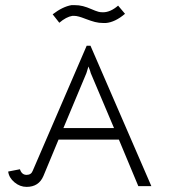

<svg xmlns="http://www.w3.org/2000/svg" viewBox="-20 -728 660 751"><path d="M263 -666Q239 -662 212 -639L186 -672Q225 -702 260 -708H271Q289 -708 304.5 -704Q320 -700 337 -692.5Q354 -685 365 -682Q371 -680 383 -680Q412 -680 442 -706L469 -674Q430 -641 394 -638H384Q367 -638 351.5 -642Q336 -646 316.5 -653.5Q297 -661 289 -663Q278 -666 270 -666ZM58 -66Q65 -44 84 -44Q102 -44 108 -60L319 -549H334L572 0H521L445 -182H209L150 -40Q132 3 84 3Q58 3 36.5 -15Q15 -33 12 -57ZM318 -442 228 -227H426L335 -442Q334 -448 326 -468Z"/></svg>

Font: Bhavuka
Style: Regular
Weight: 400
Version: 2.94.0; ttfautohint (v1.2) -l 7 -r 28 -G 50 -x 13 -D deva -f